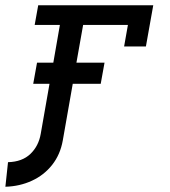

<svg xmlns="http://www.w3.org/2000/svg" viewBox="-26 -538 646 731"><path d="M446.5 -361 461 -443H290.5L265 -299.5H372L357.5 -219H251L213 -3Q203.5 50.5 172.5 89.8Q141.5 129 95.2 150.2Q49 171.5 -5.5 173L4.5 79.5Q58.5 78 89.8 48Q121 18 129 -28L162.5 -219H100.5L115 -299.5H177L202 -443H106L119.5 -518H557.5L529.5 -361Z"/></svg>

Font: JuliaMono MediumItalic
Style: Regular
Weight: 500
Italic angle: -9°
Monospace: yes
Designer: cormullion
Foundry: corm
Version: Version 0.049; ttfautohint (v1.8.4)